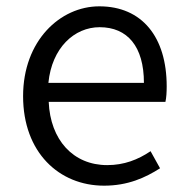

<svg xmlns="http://www.w3.org/2000/svg" viewBox="-20 -574 589 607"><path d="M309 13C384 13 439 -12 486 -42L456 -96C416 -69 372 -52 319 -52C211 -52 139 -132 134 -252H503C506 -265 507 -283 507 -301C507 -457 429 -554 294 -554C170 -554 53 -445 53 -270C53 -92 167 13 309 13ZM133 -312C144 -423 215 -488 295 -488C383 -488 435 -427 435 -312Z"/></svg>

Font: Source Han Sans JP Normal
Style: Regular
Weight: 350
Designer: Ryoko NISHIZUKA 西塚涼子 (kana, bopomofo & ideographs); Paul D. Hunt (Latin, Greek & Cyrillic); Sandoll Communications 산돌커뮤니
Foundry: Adobe
Version: Version 2.002;hotconv 1.0.116;makeotfexe 2.5.65601